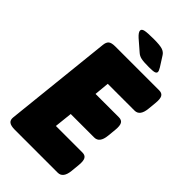

<svg xmlns="http://www.w3.org/2000/svg" viewBox="-263 -955 1034 1034"><g transform="rotate(45 254.0 -437.5)"><path d="M73 0Q43 0 30 -10Q17 -20 20 -43L85 -657Q87 -680 98 -690Q109 -700 139 -700H473Q494 -700 502 -686Q510 -672 507 -640L502 -589Q496 -529 456 -529H252L244 -444H422Q443 -444 451 -430Q459 -416 456 -384L451 -333Q445 -273 405 -273H226L215 -171H417Q438 -171 446 -157Q454 -143 451 -111L446 -60Q440 0 400 0ZM344 -749Q305 -749 286.5 -753Q268 -757 255 -769L195 -821Q172 -842 172 -855Q172 -867 190.5 -871Q209 -875 258 -875Q304 -875 323.5 -868.5Q343 -862 353 -845L388 -790Q394 -780 396 -774.5Q398 -769 398 -765Q398 -757 388 -753Q378 -749 344 -749Z"/></g></svg>

Font: Asap Semi Condensed Semi Condensed Black
Style: Italic
Weight: 900
Width: 4
Italic angle: -6°
Designer: Pablo Cosgaya
Foundry: Omnibus-Type
Version: Version 3.001; ttfautohint (v1.8.4.7-5d5b)